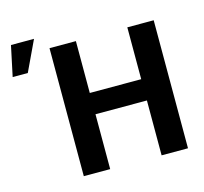

<svg xmlns="http://www.w3.org/2000/svg" viewBox="-278 -905 1095 1030"><g transform="rotate(-15 270.0 -390.5)"><path d="M-167.5 -612.3H-83.5L-3.9 -780.8H-131.8ZM642.1 -710.9H495.6V-422.9H210V-710.9H63.5V0H210V-304.7H495.6V0H642.1Z"/></g></svg>

Font: Roboto
Style: Bold
Weight: 700
Designer: Google
Version: Version 2.137; 2017